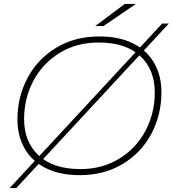

<svg xmlns="http://www.w3.org/2000/svg" viewBox="-20 -890 882 980"><path d="M69 -281Q69 -395 120.5 -492Q172 -589 267 -646.5Q362 -704 487 -704Q588 -704 659 -668.5Q730 -633 767 -568.5Q804 -504 804 -419Q804 -305 753 -208Q702 -111 607 -53.5Q512 4 387 4Q286 4 214.5 -31.5Q143 -67 106 -131.5Q69 -196 69 -281ZM770 -418Q770 -535 696 -604Q622 -673 484 -673Q371 -673 284.5 -620Q198 -567 150.5 -477.5Q103 -388 103 -282Q103 -166 177.5 -96.5Q252 -27 390 -27Q502 -27 588.5 -80Q675 -133 722.5 -222.5Q770 -312 770 -418ZM808 -770H842L63 70H29ZM617 -870H674L508 -757H466Z"/></svg>

Font: Montserrat Alternates ExLight
Style: Italic
Weight: 275
Italic angle: -11.3°
Designer: Julieta Ulanovsky
Foundry: Julieta Ulanovsky
Version: Version 7.200